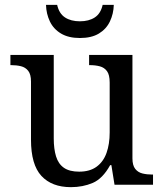

<svg xmlns="http://www.w3.org/2000/svg" viewBox="-20 -763 675 793"><path d="M273 10Q194 10 151 -36.5Q108 -83 108 -186V-426Q108 -456 96.5 -470.5Q85 -485 66.5 -489.5Q48 -494 26 -494H23V-536H202V-191Q202 -148 211.5 -117Q221 -86 244 -70Q267 -54 307 -54Q351 -54 379 -74.5Q407 -95 420 -131.5Q433 -168 433 -216V-422Q433 -454 422 -469Q411 -484 392.5 -489Q374 -494 351 -494H348V-536H527V-109Q527 -80 538.5 -65.5Q550 -51 568.5 -46.5Q587 -42 609 -42H612V0H453L440 -81H435Q404 -25 363 -7.5Q322 10 273 10ZM310 -606Q263 -606 232 -624.5Q201 -643 186 -674.5Q171 -706 170 -743H216Q224 -707 248.5 -691Q273 -675 310 -675Q347 -675 371.5 -691Q396 -707 404 -743H450Q449 -706 434 -674.5Q419 -643 388.5 -624.5Q358 -606 310 -606Z"/></svg>

Font: Noto Serif Myanmar
Style: Regular
Weight: 400
Designer: Ben Mitchell and the Monotype Design Team
Foundry: Monotype Imaging Inc.
Version: Version 2.106